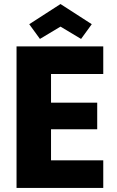

<svg xmlns="http://www.w3.org/2000/svg" viewBox="-20 -932 581 952"><path d="M492 -565H233V-423H462V-291H233V-137H492V0H62V-702H492ZM435 -812 382 -739 280 -800 178 -739 125 -812 280 -912Z"/></svg>

Font: SVN-Poppins
Style: Bold
Weight: 700
Designer: Ninad Kale (Devanagari), Jonny Pinhorn (Latin)
Foundry: Indian Type Foundry
Version: Version 3.200;PS 1.000;hotconv 16.6.54;makeotf.lib2.5.65590